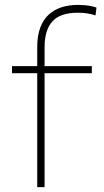

<svg xmlns="http://www.w3.org/2000/svg" viewBox="-20 -764 424 784"><path d="M132 0Q132 -56.5 132 -108.5Q132 -160.5 132 -221V-271Q132 -302.5 132 -335Q132 -367.5 132 -403.2Q132 -439 132 -480.2Q132 -521.5 132 -571Q132 -619 144.8 -652.2Q157.5 -685.5 180.2 -705.5Q203 -725.5 233 -734.8Q263 -744 298 -744Q312 -744 326 -742.8Q340 -741.5 352.2 -739Q364.5 -736.5 374 -733L370 -701Q355 -706.5 337 -709.2Q319 -712 298 -712Q225.5 -712 193.8 -676.5Q162 -641 162 -571Q162 -551 162 -527.5Q162 -504 162 -494V-480V-221Q162 -160.5 162 -108.5Q162 -56.5 162 0ZM29 -465V-494H355V-465Q302.5 -465 251.2 -465Q200 -465 149 -465H141Z"/></svg>

Font: Commissioner Thin
Style: Regular
Weight: 100
Designer: Kostas Bartsokas
Foundry: Kostas Bartsokas
Version: Version 1.001;gftools[0.9.23]